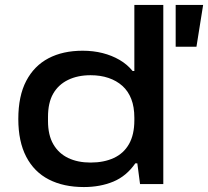

<svg xmlns="http://www.w3.org/2000/svg" viewBox="-20 -744 841 776"><path d="M319 12Q237 12 177.5 -18.5Q118 -49 86 -110.5Q54 -172 54 -263Q54 -356 86 -417Q118 -478 176 -508.5Q234 -539 314 -539Q357 -539 394.5 -529.5Q432 -520 463 -502Q494 -484 516 -457H523V-724H640V0H546L535 -84H527Q491 -32 438 -10Q385 12 319 12ZM346 -87Q400 -87 440 -105.5Q480 -124 501.5 -162Q523 -200 523 -258V-268Q523 -312 510.5 -344Q498 -376 474.5 -397Q451 -418 418.5 -429Q386 -440 346 -440Q294 -440 255 -421Q216 -402 195 -365.5Q174 -329 174 -271V-255Q174 -198 195.5 -161Q217 -124 255.5 -105.5Q294 -87 346 -87ZM690 -555V-724H801L774 -555Z"/></svg>

Font: Archivo Expanded Medium
Style: Regular
Weight: 500
Width: 7
Designer: Hector Gatti
Foundry: Omnibus-Type
Version: Version 2.001